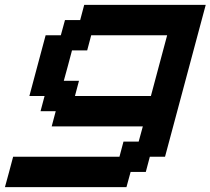

<svg xmlns="http://www.w3.org/2000/svg" viewBox="-54 -645 866 790"><path d="M-33.7 125H466.3L483.4 62.5H545.9L562.5 0H625Q652.8 -104 708.7 -312.3Q764.6 -520.5 792.5 -625H292.5L275.9 -562.5H213.4L196.3 -500H133.8Q122.6 -458 100.3 -375Q78.1 -292 66.9 -250H129.4L112.8 -187.5H175.3L158.7 -125H533.7L516.6 -62.5H454.1L437.5 0H0Q-5.4 21 -16.6 62.5Q-27.8 104 -33.7 125ZM566.9 -250H254.4L271 -312.5H208.5Q214.4 -333 225.6 -375Q236.8 -417 242.2 -437.5H304.7L321.3 -500H633.8Q622.6 -458 600.3 -375Q578.1 -292 566.9 -250Z"/></svg>

Font: Faithful 32x
Style: Oblique
Weight: 400
Foundry: Faithful Resource Pack
Version: Version 1.0; January 27, 2023